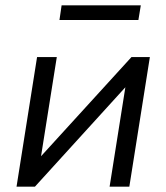

<svg xmlns="http://www.w3.org/2000/svg" viewBox="-20 -700 624 720"><path d="M42 0 119 -486H193L128 -77H100L473 -486H542L465 0H391L456 -410H484L111 0ZM203 -625 211 -680H508L499 -625Z"/></svg>

Font: Nunito Sans 12pt
Style: Italic
Weight: 400
Italic angle: -9°
Designer: Vernon Adams
Foundry: Vernon Adams
Version: Version 3.101;gftools[0.9.27]